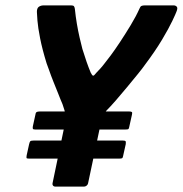

<svg xmlns="http://www.w3.org/2000/svg" viewBox="-20 -693 678 713"><path d="M375 -282Q368 -274 362 -259.5Q356 -245 354 -234L307 -12Q306 -7 301.5 -3.5Q297 0 292 0H185Q180 0 177 -3.5Q174 -7 175 -12L221 -233Q227 -258 219.5 -283.5Q212 -309 205 -323Q202 -331 194.5 -349.5Q187 -368 178 -390.5Q169 -413 162.5 -432Q156 -451 153 -458Q137 -510 129 -550.5Q121 -591 119 -617Q117 -643 117 -649Q117 -663 124.5 -668Q132 -673 142 -673H244Q252 -673 254.5 -670Q257 -667 258 -660Q261 -631 265.5 -604.5Q270 -578 275.5 -554Q281 -530 286 -511Q294 -485 301.5 -463.5Q309 -442 317 -423Q322 -413 325.5 -412Q329 -411 338 -423Q346 -431 354 -440Q362 -449 371 -461Q380 -473 391 -487Q406 -507 425.5 -536.5Q445 -566 465 -599Q485 -632 498 -661Q501 -669 505.5 -671Q510 -673 518 -673H625Q632 -673 636.5 -668Q641 -663 635 -649Q633 -643 620 -615.5Q607 -588 582 -546Q557 -504 518 -452Q509 -439 491 -417Q473 -395 452 -369.5Q431 -344 410.5 -320.5Q390 -297 375 -282ZM111 -212Q103 -212 102 -215Q101 -218 102 -224L111 -265Q112 -274 115.5 -276.5Q119 -279 127 -279H460Q467 -279 469.5 -277Q472 -275 470 -267L460 -222Q459 -216 457 -214Q455 -212 445 -212ZM88 -104Q79 -104 78.5 -106.5Q78 -109 79 -116L88 -157Q90 -166 92.5 -168.5Q95 -171 104 -171H437Q444 -171 446 -169Q448 -167 447 -158L437 -113Q436 -107 433.5 -105.5Q431 -104 422 -104Z"/></svg>

Font: Glory
Style: Bold Italic
Weight: 700
Italic angle: -12°
Version: Version 1.011